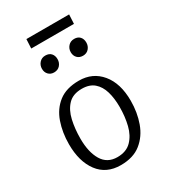

<svg xmlns="http://www.w3.org/2000/svg" viewBox="-213 -971 955 1086"><g transform="rotate(-30 264.5 -428.5)"><path d="M248 14Q154 14 103 -54Q52 -122 52 -235Q52 -311 74.5 -376Q97 -441 147 -480Q197 -519 280 -519Q369 -519 423.5 -453.5Q478 -388 478 -274Q478 -198 454.5 -132.5Q431 -67 380.5 -26.5Q330 14 248 14ZM254 -35Q312 -35 345.5 -69Q379 -103 392.5 -157.5Q406 -212 406 -275Q406 -332 393 -376Q380 -420 350.5 -445.5Q321 -471 271 -471Q213 -471 181 -437.5Q149 -404 136.5 -349Q124 -294 124 -230Q124 -142 156 -88.5Q188 -35 254 -35ZM133 -681Q133 -704 148 -720.5Q163 -737 186 -737Q211 -737 224 -722.5Q237 -708 237 -685Q237 -662 222.5 -645.5Q208 -629 183 -629Q161 -629 147 -643.5Q133 -658 133 -681ZM321 -681Q321 -704 336 -720.5Q351 -737 375 -737Q399 -737 412 -722.5Q425 -708 425 -685Q425 -662 410.5 -645.5Q396 -629 372 -629Q349 -629 335 -643.5Q321 -658 321 -681ZM141 -871H420L417 -811H138Z"/></g></svg>

Font: Literata 12pt Light
Style: Italic
Weight: 300
Italic angle: -2°
Designer: Latin by Veronika Burian and Jose Scaglione. Greek by Irene Vlachou. Cyrillic by Vera Evstafieva
Foundry: TypeTogether
Version: Version 3.002